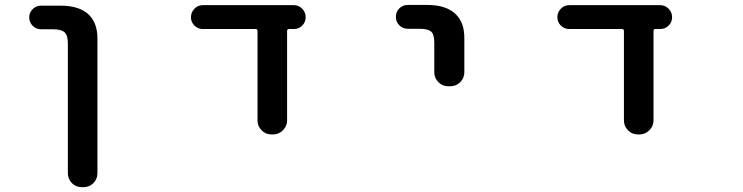

<svg xmlns="http://www.w3.org/2000/svg" viewBox="-20 -569 3040 786"><path d="M315.4 197.3Q291 197.3 274.4 180.7Q257.8 164.1 257.8 139.6V-391.6Q257.8 -423.8 244.6 -436.5Q231.4 -449.2 196.3 -449.2H148.4Q127.9 -449.2 113.8 -463.4Q99.6 -477.5 99.6 -497.6Q99.6 -517.6 113.8 -531.7Q127.9 -545.9 148.4 -545.9H226.6Q306.6 -545.9 344.7 -507.8Q379.9 -472.7 378.9 -407.2V139.6Q378.9 164.1 362.3 180.7Q345.7 197.3 321.3 197.3Z M1091.8 -18.6Q1067.4 -18.6 1050.8 -35.6Q1034.2 -52.7 1034.2 -76.2V-442.4Q1034.2 -450.2 1026.4 -450.2H810.5Q790 -450.2 775.9 -464.4Q761.7 -478.5 761.7 -498.5Q761.7 -518.6 775.9 -533.2Q790 -547.9 810.5 -547.9H1182.6Q1203.1 -547.9 1217.3 -533.2Q1231.4 -518.6 1231.4 -498.5Q1231.4 -478.5 1217.3 -464.4Q1203.1 -450.2 1182.6 -450.2H1163.1Q1155.3 -450.2 1155.3 -442.4V-76.2Q1155.3 -52.7 1138.2 -35.6Q1121.1 -18.6 1097.7 -18.6Z M1815.4 -215.8Q1791 -215.8 1774.4 -232.9Q1757.8 -250 1757.8 -273.4V-394.5Q1757.8 -427.7 1745.1 -439.5Q1732.4 -451.2 1697.3 -451.2H1649.4Q1628.9 -451.2 1614.7 -465.3Q1600.6 -479.5 1600.6 -500Q1600.6 -520.5 1614.7 -534.7Q1628.9 -548.8 1649.4 -548.8H1727.5Q1808.6 -548.8 1846.7 -509.8Q1881.8 -475.6 1880.9 -410.2V-273.4Q1880.9 -250 1864.3 -232.9Q1847.7 -215.8 1823.2 -215.8Z M2591.8 -18.6Q2567.4 -18.6 2550.8 -35.6Q2534.2 -52.7 2534.2 -76.2V-442.4Q2534.2 -450.2 2526.4 -450.2H2310.5Q2290 -450.2 2275.9 -464.4Q2261.7 -478.5 2261.7 -498.5Q2261.7 -518.6 2275.9 -533.2Q2290 -547.9 2310.5 -547.9H2682.6Q2703.1 -547.9 2717.3 -533.2Q2731.4 -518.6 2731.4 -498.5Q2731.4 -478.5 2717.3 -464.4Q2703.1 -450.2 2682.6 -450.2H2663.1Q2655.3 -450.2 2655.3 -442.4V-76.2Q2655.3 -52.7 2638.2 -35.6Q2621.1 -18.6 2597.7 -18.6Z"/></svg>

Font: Rounded Mgen+ 1mn medium
Style: Regular
Weight: 500
Designer: [Source Han Sans]
Ryoko NISHIZUKA  (kana & ideographs); Paul D. Hunt (Latin, Greek & Cyrillic); Wenlong ZHANG  (bopomofo
Version: Version 1.059.20150602